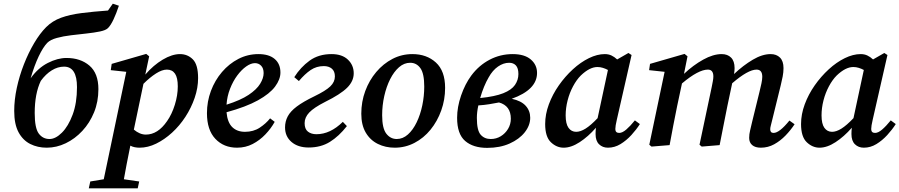

<svg xmlns="http://www.w3.org/2000/svg" viewBox="-20 -786 4872 1040"><path d="M233 14Q184 14 144 -6Q104 -26 80.5 -69.5Q57 -113 57 -185Q57 -245 71 -310Q85 -375 109.5 -437.5Q134 -500 165 -552.5Q196 -605 230 -639Q264 -673 311 -690Q358 -707 420.5 -715Q483 -723 565 -729L591 -766L624 -755Q610 -713 595 -681Q580 -649 565 -634Q553 -622 521.5 -615.5Q490 -609 448.5 -604.5Q407 -600 365 -595Q323 -590 288 -580.5Q253 -571 236 -554Q213 -530 189.5 -480.5Q166 -431 146 -362Q186 -418 239 -445Q292 -472 340 -472Q416 -472 464.5 -430.5Q513 -389 513 -303Q513 -235 489.5 -177.5Q466 -120 426 -77Q386 -34 336 -10Q286 14 233 14ZM248 -33Q281 -33 315.5 -67.5Q350 -102 373.5 -165Q397 -228 397 -314Q397 -425 327 -425Q293 -425 260.5 -405Q228 -385 201 -348Q168 -279 168 -174Q168 -92 190 -62.5Q212 -33 248 -33Z M461 234 469 197 542 185 664 -397 580 -406 585 -440 772 -494 788 -481 767 -382Q811 -433 861.5 -463Q912 -493 955 -493Q996 -493 1024.5 -464.5Q1053 -436 1053 -363Q1053 -310 1034.5 -256Q1016 -202 984.5 -153.5Q953 -105 912 -67.5Q871 -30 826 -8Q781 14 736 14Q723 14 710 11.5Q697 9 686 3Q674 60 666 103.5Q658 147 651 185L734 197L726 234ZM884 -409Q858 -409 825 -388Q792 -367 757 -332L705 -84Q737 -57 770 -57Q835 -57 885 -130Q911 -167 927 -218.5Q943 -270 943 -318Q943 -365 928 -387Q913 -409 884 -409Z M1361 -444Q1339 -444 1313.5 -426Q1288 -408 1265 -377Q1242 -346 1226 -305Q1210 -264 1207 -219Q1283 -243 1326.5 -272Q1370 -301 1389 -332Q1408 -363 1408 -390Q1408 -416 1394.5 -430Q1381 -444 1361 -444ZM1264 14Q1192 14 1146.5 -34Q1101 -82 1101 -173Q1101 -236 1122.5 -293.5Q1144 -351 1182.5 -396Q1221 -441 1271.5 -467Q1322 -493 1380 -493Q1437 -493 1468 -466.5Q1499 -440 1499 -393Q1499 -356 1470 -317Q1441 -278 1377 -242.5Q1313 -207 1207 -178Q1212 -123 1238 -97.5Q1264 -72 1307 -72Q1353 -72 1387 -94.5Q1421 -117 1443 -145L1468 -126Q1448 -90 1417.5 -58Q1387 -26 1348.5 -6Q1310 14 1264 14Z M1652 13Q1594 13 1559 -17Q1524 -47 1524 -96Q1524 -128 1538.5 -155.5Q1553 -183 1587.5 -209Q1622 -235 1682 -264Q1744 -294 1769 -318Q1794 -342 1794 -372Q1794 -400 1777.5 -414Q1761 -428 1734 -428Q1694 -428 1662.5 -406.5Q1631 -385 1599 -347L1574 -368Q1608 -422 1657 -457.5Q1706 -493 1776 -493Q1833 -493 1864.5 -463Q1896 -433 1896 -389Q1896 -346 1860 -310.5Q1824 -275 1741 -234Q1680 -203 1655 -176.5Q1630 -150 1630 -119Q1630 -87 1648 -73Q1666 -59 1694 -59Q1769 -59 1837 -126L1859 -103Q1816 -48 1767 -17.5Q1718 13 1652 13Z M2118 14Q2068 14 2026.5 -6.5Q1985 -27 1961 -68Q1937 -109 1937 -170Q1937 -235 1958.5 -293Q1980 -351 2018 -396Q2056 -441 2106 -467Q2156 -493 2214 -493Q2291 -493 2341 -447.5Q2391 -402 2391 -310Q2391 -246 2370 -187.5Q2349 -129 2312 -83.5Q2275 -38 2225 -12Q2175 14 2118 14ZM2129 -33Q2162 -33 2189.5 -57.5Q2217 -82 2237 -123.5Q2257 -165 2267.5 -215.5Q2278 -266 2278 -317Q2278 -388 2257 -417Q2236 -446 2202 -446Q2169 -446 2141.5 -422Q2114 -398 2093.5 -357.5Q2073 -317 2061.5 -266Q2050 -215 2050 -162Q2050 -91 2072.5 -62Q2095 -33 2129 -33Z M2627 -367Q2614 -345 2602 -316Q2590 -287 2581 -255Q2661 -263 2706 -281Q2751 -299 2769.5 -326Q2788 -353 2788 -385Q2788 -417 2774.5 -431.5Q2761 -446 2738 -446Q2707 -446 2677.5 -425.5Q2648 -405 2627 -367ZM2619 15Q2543 15 2499.5 -22.5Q2456 -60 2456 -148Q2456 -206 2477.5 -268.5Q2499 -331 2533 -377Q2574 -432 2632 -462.5Q2690 -493 2757 -493Q2821 -493 2855 -464Q2889 -435 2889 -391Q2889 -300 2752 -251Q2803 -240 2827.5 -213Q2852 -186 2852 -148Q2852 -107 2822.5 -69.5Q2793 -32 2740.5 -8.5Q2688 15 2619 15ZM2563 -147Q2563 -80 2583.5 -56.5Q2604 -33 2638 -33Q2668 -33 2692.5 -48Q2717 -63 2732 -88Q2747 -113 2747 -143Q2747 -213 2683 -231Q2658 -226 2630 -221.5Q2602 -217 2571 -215Q2567 -197 2565 -180Q2563 -163 2563 -147Z M3044 -161Q3044 -115 3059.5 -93.5Q3075 -72 3101 -72Q3124 -72 3152 -89.5Q3180 -107 3217 -146L3273 -407Q3260 -414 3245.5 -418.5Q3231 -423 3216 -423Q3174 -423 3126 -377Q3103 -354 3084 -318.5Q3065 -283 3054.5 -242Q3044 -201 3044 -161ZM3273 14Q3244 14 3225 -4.5Q3206 -23 3206 -60Q3206 -69 3206.5 -77.5Q3207 -86 3208 -94Q3166 -46 3120 -16Q3074 14 3033 14Q2995 14 2964 -15.5Q2933 -45 2933 -114Q2933 -167 2953 -221Q2973 -275 3007 -323.5Q3041 -372 3083 -410.5Q3125 -449 3170 -471Q3215 -493 3256 -493Q3276 -493 3292 -485.5Q3308 -478 3323 -464L3384 -499L3401 -488L3321 -137Q3313 -103 3313 -87Q3313 -66 3334 -66Q3351 -66 3372.5 -84.5Q3394 -103 3419 -134L3446 -114Q3427 -84 3400 -54.5Q3373 -25 3341 -5.5Q3309 14 3273 14Z M3607 0 3509 8 3497 -2 3580 -397 3496 -406 3501 -440 3688 -494 3704 -481 3685 -386Q3735 -433 3789 -463Q3843 -493 3889 -493Q3921 -493 3940 -474Q3959 -455 3959 -417Q3959 -402 3956 -385Q4006 -432 4057.5 -462.5Q4109 -493 4154 -493Q4186 -493 4205 -474Q4224 -455 4224 -417Q4224 -395 4219.5 -371.5Q4215 -348 4209 -324L4163 -137Q4159 -120 4155.5 -107Q4152 -94 4152 -86Q4152 -66 4170 -66Q4202 -66 4256 -133L4284 -113Q4263 -81 4235 -52Q4207 -23 4173.5 -4.5Q4140 14 4101 14Q4071 14 4054.5 0Q4038 -14 4038 -39Q4038 -59 4043 -79Q4048 -99 4054 -126L4094 -289Q4100 -313 4104.5 -334.5Q4109 -356 4109 -370Q4109 -409 4078 -409Q4032 -409 3946 -335L3920 -212Q3909 -159 3899 -106.5Q3889 -54 3878 0L3781 8L3769 -2L3835 -314Q3838 -330 3841 -345Q3844 -360 3844 -372Q3844 -409 3814 -409Q3789 -409 3754 -390.5Q3719 -372 3674 -334L3648 -212Q3637 -159 3627 -106.5Q3617 -54 3607 0Z M4430 -161Q4430 -115 4445.5 -93.5Q4461 -72 4487 -72Q4510 -72 4538 -89.5Q4566 -107 4603 -146L4659 -407Q4646 -414 4631.5 -418.5Q4617 -423 4602 -423Q4560 -423 4512 -377Q4489 -354 4470 -318.5Q4451 -283 4440.5 -242Q4430 -201 4430 -161ZM4659 14Q4630 14 4611 -4.5Q4592 -23 4592 -60Q4592 -69 4592.5 -77.5Q4593 -86 4594 -94Q4552 -46 4506 -16Q4460 14 4419 14Q4381 14 4350 -15.5Q4319 -45 4319 -114Q4319 -167 4339 -221Q4359 -275 4393 -323.5Q4427 -372 4469 -410.5Q4511 -449 4556 -471Q4601 -493 4642 -493Q4662 -493 4678 -485.5Q4694 -478 4709 -464L4770 -499L4787 -488L4707 -137Q4699 -103 4699 -87Q4699 -66 4720 -66Q4737 -66 4758.5 -84.5Q4780 -103 4805 -134L4832 -114Q4813 -84 4786 -54.5Q4759 -25 4727 -5.5Q4695 14 4659 14Z"/></svg>

Font: Source Serif Pro SemiBold
Style: Italic
Weight: 600
Italic angle: -12°
Designer: Frank Grießhammer
Foundry: Adobe Systems Incorporated
Version: Version 3.001;hotconv 1.0.111;makeotfexe 2.5.65597